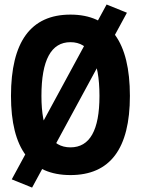

<svg xmlns="http://www.w3.org/2000/svg" viewBox="-20 -768 626 853"><path d="M122.6 65.4 32.2 28.8 453.6 -748 543.9 -711.4ZM293 9.8Q28.8 9.8 28.8 -341.8Q28.8 -703.1 293 -703.1Q557.1 -703.1 557.1 -341.8Q557.1 9.8 293 9.8ZM293 -113.3Q421.9 -113.3 421.9 -341.8Q421.9 -580.6 293 -580.6Q164.1 -580.6 164.1 -341.8Q164.1 -113.3 293 -113.3Z"/></svg>

Font: Cascadia Mono PL
Style: Regular
Weight: 400
Monospace: yes
Designer: Aaron Bell
Foundry: Saja Typeworks
Version: Version 2102.003